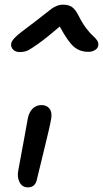

<svg xmlns="http://www.w3.org/2000/svg" viewBox="-20 -788 440 819"><path d="M64.9 -565.9Q45.9 -565.9 35.6 -576.7Q25.4 -587.4 27.8 -603Q30.3 -615.2 47.9 -631.8Q65.4 -648.4 127 -693.8Q146.5 -708.5 169.7 -727.1Q192.9 -745.6 201.4 -751.7Q210 -757.8 222.4 -762.9Q234.9 -768.1 249 -768.1Q273.4 -768.1 288.1 -757.3Q302.7 -746.6 316.9 -717.8Q331.5 -688.5 348.9 -666Q366.2 -643.6 377.2 -634.3Q388.2 -625 394.8 -614.7Q401.4 -604.5 398.9 -592.8Q397 -581.5 384.8 -574.2Q372.6 -566.9 356.9 -566.9Q320.8 -566.9 295.4 -588.4Q270 -609.9 234.9 -674.8Q176.8 -625 141.1 -599.9Q105.5 -574.7 92.8 -570.3Q80.1 -565.9 64.9 -565.9ZM99.1 11.2Q74.7 11.2 63.5 -10.7Q52.2 -32.7 58.1 -62Q71.3 -130.4 82.8 -195.3Q94.2 -260.3 99.1 -285.2Q104.5 -310.1 119.6 -325Q134.8 -339.8 157.2 -339.8Q179.7 -339.8 191.4 -324.2Q203.1 -308.6 198.2 -280.8Q193.8 -252.9 166.7 -143.1Q139.6 -33.2 138.2 -25.9Q131.8 11.2 99.1 11.2Z"/></svg>

Font: Shantell Sans Irregular
Style: Italic
Weight: 400
Italic angle: -11.31°
Designer: Stephen Nixon, Anya Danilova, Shantell Martin
Foundry: Arrow Type
Version: Version 1.006;[9816181b4]